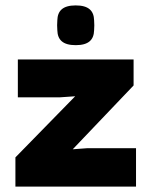

<svg xmlns="http://www.w3.org/2000/svg" viewBox="-20 -690 560 710"><path d="M37 0H483V-142H303L249 -138L474 -374V-470H46V-330H200L258 -334L37 -108ZM192 -578C193 -543 212 -523 260 -523C308 -523 327 -543 328 -578C329 -592 329 -601 328 -615C327 -650 308 -670 260 -670C212 -670 193 -650 192 -615C191 -601 191 -592 192 -578Z"/></svg>

Font: Kreadon Extra Bold
Style: Regular
Weight: 800
Designer: kohakuno
Foundry: StudioGnu
Version: Version 1.000;Glyphs 3.1.2 (3151)